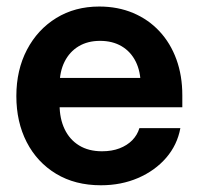

<svg xmlns="http://www.w3.org/2000/svg" viewBox="-20 -547 597 579"><path d="M284.2 11.7Q206.5 11.7 149.2 -22.9Q91.8 -57.6 60.5 -118.4Q29.3 -179.2 29.3 -257.3Q29.3 -335.9 61.3 -397Q93.3 -458 149.7 -492.7Q206.1 -527.3 279.3 -527.3Q335.4 -527.3 381.6 -507.8Q427.7 -488.3 460.9 -452.6Q494.1 -417 512 -367.9Q529.8 -318.8 529.8 -259.8V-223.6H79.6V-312H464.4L404.3 -289.6Q404.3 -331.1 389.4 -361.1Q374.5 -391.1 346.9 -407.5Q319.3 -423.8 281.7 -423.8Q244.6 -423.8 217.3 -407.5Q189.9 -391.1 174.8 -361.1Q159.7 -331.1 159.7 -289.6V-231.4Q159.7 -189.5 174.8 -157.7Q189.9 -126 218.5 -108.4Q247.1 -90.8 287.6 -90.8Q317.4 -90.8 340.3 -99.6Q363.3 -108.4 378.7 -124Q394 -139.6 400.4 -160.6H523.9Q514.6 -109.9 481 -71Q447.3 -32.2 396.5 -10.3Q345.7 11.7 284.2 11.7Z"/></svg>

Font: Inter Cardless Display
Style: Bold
Weight: 700
Designer: Rasmus Andersson
Foundry: rsms
Version: Version 4.001;git-9221beed3